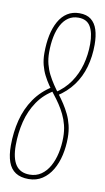

<svg xmlns="http://www.w3.org/2000/svg" viewBox="-92 -751 439 803"><g transform="rotate(10 128.0 -350.0)"><path d="M89 10Q55 10 33.5 -4Q12 -18 2 -46Q-8 -74 -8 -115Q-8 -172 5 -223.5Q18 -275 47 -317Q76 -359 122 -387L134 -373Q90 -348 63 -308.5Q36 -269 24 -220.5Q12 -172 12 -120Q12 -65 31 -37Q50 -9 90 -9Q118 -9 139 -23.5Q160 -38 174 -63Q188 -88 195 -120Q202 -152 202 -186Q202 -215 196 -238.5Q190 -262 180 -282.5Q170 -303 158 -321Q146 -339 132.5 -356Q119 -373 107 -390.5Q95 -408 85 -427.5Q75 -447 69 -470Q63 -493 63 -521Q63 -562 70 -596Q77 -630 91.5 -656Q106 -682 128 -696Q150 -710 179 -710Q210 -710 228.5 -695.5Q247 -681 255.5 -654.5Q264 -628 264 -591Q264 -541 251.5 -496.5Q239 -452 212.5 -416Q186 -380 145 -354L134 -365Q174 -391 198 -426Q222 -461 233.5 -503Q245 -545 245 -591Q245 -638 229.5 -664.5Q214 -691 178 -691Q154 -691 136 -679Q118 -667 106 -645Q94 -623 88 -593Q82 -563 82 -527Q82 -500 88 -477Q94 -454 104 -434.5Q114 -415 126 -397Q138 -379 151.5 -361.5Q165 -344 177 -325.5Q189 -307 199 -286.5Q209 -266 215 -241.5Q221 -217 221 -188Q221 -150 213 -114.5Q205 -79 188.5 -51Q172 -23 147 -6.5Q122 10 89 10Z"/></g></svg>

Font: Georama
Style: Italic
Weight: 400
Width: 2
Italic angle: -9°
Designer: Jean-Baptiste Levee
Foundry: Production Type
Version: Version 1.000